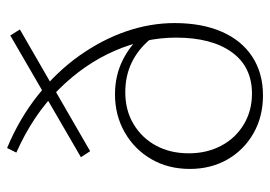

<svg xmlns="http://www.w3.org/2000/svg" viewBox="-130 -626 761 541"><g transform="rotate(-90 250.5 -355.5)"><path d="M252 5Q192 5 145 -22Q98 -49 71.5 -95.5Q45 -142 45 -201Q45 -262 72.5 -309.5Q100 -357 148 -384.5Q196 -412 255 -412Q307 -412 350 -391Q393 -370 425 -333L411 -312Q382 -347 344.5 -365Q307 -383 261 -383Q210 -383 171 -359.5Q132 -336 110.5 -296Q89 -256 89 -204Q89 -153 110.5 -112.5Q132 -72 170.5 -49Q209 -26 257 -26Q333 -26 374 -83Q415 -140 415 -240Q415 -327 378 -412.5Q341 -498 269 -570.5Q197 -643 91 -690L104 -716Q188 -681 253.5 -628.5Q319 -576 364 -512.5Q409 -449 432.5 -381Q456 -313 456 -244Q456 -167 431.5 -111Q407 -55 361 -25Q315 5 252 5ZM95 -482 78 -508 421 -707 438 -680Z"/></g></svg>

Font: Ysabeau ExtraLight
Style: Regular
Weight: 250
Designer: Christian Thalmann (Catharsis Fonts)
Version: Version 2.002